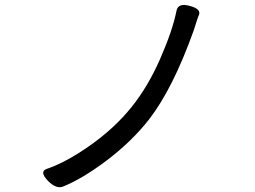

<svg xmlns="http://www.w3.org/2000/svg" viewBox="-20 -756 1040 783"><path d="M754 -732Q802 -719 791 -694Q788 -690 770 -632Q685 -394 587 -268Q518 -180 417 -103Q316 -27 239 4Q210 17 175 -19Q140 -56 170 -67Q250 -94 349 -164Q449 -235 517 -320Q585 -405 634 -518Q684 -632 700 -713Q707 -745 754 -732Z"/></svg>

Font: Swei Gothic CJK TC Regular
Style: Regular
Weight: 400
Version: Version 2.129